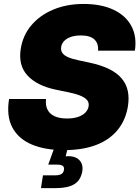

<svg xmlns="http://www.w3.org/2000/svg" viewBox="-20 -758 713 982"><path d="M308.1 9.8Q210.4 9.8 142.3 -19Q74.2 -47.9 43.2 -106Q12.2 -164.1 26.4 -251.5H215.3Q211.9 -219.2 223.1 -197Q234.4 -174.8 259.8 -163.3Q285.2 -151.9 322.8 -151.9Q354.5 -151.9 378.2 -159.7Q401.9 -167.5 416 -181.6Q430.2 -195.8 433.1 -213.9Q436 -231 427.2 -243.7Q418.5 -256.3 395.8 -266.6Q373 -276.9 334 -285.2L263.2 -299.8Q167.5 -320.3 119.9 -372.6Q72.3 -424.8 86.4 -510.3Q97.7 -578.6 141.1 -629.6Q184.6 -680.7 253.2 -709.2Q321.8 -737.8 407.7 -737.8Q497.1 -737.8 559.8 -708.5Q622.6 -679.2 651.6 -625.5Q680.7 -571.8 669.9 -499H481.4Q484.4 -536.1 462.6 -556.4Q440.9 -576.7 393.6 -576.7Q363.8 -576.7 342.3 -569.1Q320.8 -561.5 308.3 -548.6Q295.9 -535.6 293 -518.6Q290 -501.5 298.1 -488.5Q306.2 -475.6 326.4 -466.3Q346.7 -457 381.3 -449.7L438.5 -437.5Q497.6 -424.8 538.1 -404.8Q578.6 -384.8 602.3 -356.7Q626 -328.6 633.5 -293.2Q641.1 -257.8 634.3 -214.8Q622.6 -142.6 580.8 -92.3Q539.1 -42 470.5 -16.1Q401.9 9.8 308.1 9.8ZM189.5 204.1 199.7 138.7H263.2Q283.2 138.7 293.9 132.1Q304.7 125.5 307.1 111.3Q309.6 97.2 301.3 90.6Q293 84 272.5 84H226.6L264.2 -19.5H329.6L326.2 0L315.9 41.5Q361.8 37.6 384.3 59.3Q406.7 81.1 400.9 118.2Q393.1 163.1 360.6 183.6Q328.1 204.1 266.6 204.1Z"/></svg>

Font: Inter 20pt Black
Style: Italic
Weight: 900
Italic angle: -9.3988°
Version: Version 4.001;git-66647c0bb